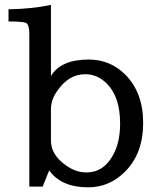

<svg xmlns="http://www.w3.org/2000/svg" viewBox="-20 -763 665 793"><path d="M190.4 -449.2Q231.9 -517.1 346.2 -517.1Q435.1 -517.1 497.1 -455.1Q571.3 -380.9 571.3 -255.4Q571.3 -128.9 496.6 -54.2Q432.1 10.7 344.2 10.7Q233.4 10.7 183.1 -59.1L156.2 7.8H101.1V-623Q101.1 -663.1 85.9 -668.9Q73.2 -674.3 15.1 -674.3V-724.6Q110.8 -726.1 190.4 -742.7ZM190.4 -312V-182.1Q190.4 -124 251.5 -80.6Q292 -50.8 337.4 -50.8Q405.3 -50.8 443.8 -117.2Q476.1 -170.4 476.1 -252.9Q476.1 -362.8 421.4 -417.5Q382.3 -456.5 332.5 -456.5Q265.6 -456.5 219.7 -392.1Q190.4 -353.5 190.4 -312Z"/></svg>

Font: DYmingA
Style: SemiBold
Weight: 400
Designer: Ichiten Fonts Project, New YuGong
Version: Version 1.00;July 13, 2021;FontCreator 13.0.0.2613 64-bit